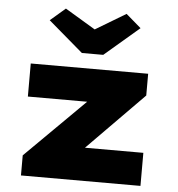

<svg xmlns="http://www.w3.org/2000/svg" viewBox="-56 -862 847 914"><g transform="rotate(5 368.0 -405.0)"><path d="M78 0V-96L443 -458L453 -377H78V-535H639V-431L297 -84L284 -158H649V0ZM316 -606 150 -748 222 -810 382 -714H352L512 -810L584 -748L418 -606Z"/></g></svg>

Font: Lexend Giga Black
Style: Regular
Weight: 900
Designer: Bonnie Shaver-Troup, Thomas Jockin
Foundry: Lexend
Version: Version 1.007